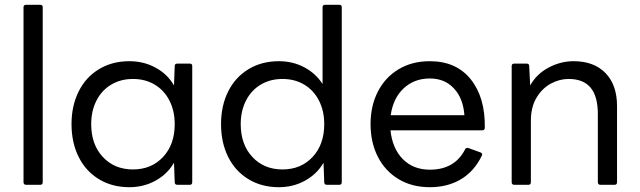

<svg xmlns="http://www.w3.org/2000/svg" viewBox="-20 -770 2666 800"><path d="M89 0Q78 0 78 -11V-740Q78 -750 89 -750H148Q158 -750 158 -740V-11Q158 0 148 0Z M278 -253Q278 -329 307.5 -388.5Q337 -448 392 -481.5Q447 -515 519 -515Q579 -515 628.5 -488Q678 -461 705 -414L708 -495Q708 -505 719 -505H771Q781 -505 781 -495V-11Q781 0 771 0H719Q708 0 708 -11L705 -92Q678 -45 628.5 -17.5Q579 10 519 10Q447 10 392 -23.5Q337 -57 307.5 -116.5Q278 -176 278 -253ZM708 -253Q708 -308 686 -351Q664 -394 624.5 -417.5Q585 -441 534 -441Q483 -441 443.5 -417.5Q404 -394 382 -351Q360 -308 360 -253Q360 -168 408.5 -116Q457 -64 534 -64Q611 -64 659.5 -116Q708 -168 708 -253Z M901 -253Q901 -329 930.5 -388.5Q960 -448 1015 -481.5Q1070 -515 1142 -515Q1200 -515 1248 -489.5Q1296 -464 1324 -420V-740Q1324 -750 1335 -750H1394Q1404 -750 1404 -740V-11Q1404 0 1394 0H1342Q1331 0 1331 -11L1328 -92Q1301 -45 1251.5 -17.5Q1202 10 1142 10Q1070 10 1015 -23.5Q960 -57 930.5 -116.5Q901 -176 901 -253ZM1331 -253Q1331 -308 1309 -351Q1287 -394 1247.5 -417.5Q1208 -441 1157 -441Q1106 -441 1066.5 -417.5Q1027 -394 1005 -351Q983 -308 983 -253Q983 -168 1031.5 -116Q1080 -64 1157 -64Q1234 -64 1282.5 -116Q1331 -168 1331 -253Z M1524 -253Q1524 -329 1554.5 -388.5Q1585 -448 1641 -481.5Q1697 -515 1771 -515Q1881 -515 1941.5 -439.5Q2002 -364 2000 -238Q2000 -227 1989 -227H1607Q1615 -151 1658.5 -107Q1702 -63 1771 -63Q1875 -63 1918 -148Q1922 -156 1932 -153L1982 -135Q1987 -133 1988.5 -129.5Q1990 -126 1988 -122Q1956 -56 1900.5 -23Q1845 10 1771 10Q1696 10 1640 -24Q1584 -58 1554 -117.5Q1524 -177 1524 -253ZM1608 -290H1915Q1910 -360 1871.5 -401.5Q1833 -443 1771 -443Q1706 -443 1662 -402Q1618 -361 1608 -290Z M2123 0Q2112 0 2112 -11V-495Q2112 -505 2123 -505H2174Q2185 -505 2185 -495L2189 -414Q2216 -462 2266 -488.5Q2316 -515 2370 -515Q2455 -515 2503 -465.5Q2551 -416 2551 -328V-11Q2551 0 2541 0H2482Q2471 0 2471 -11V-295Q2471 -368 2441 -404.5Q2411 -441 2349 -441Q2311 -441 2275 -421.5Q2239 -402 2215.5 -363Q2192 -324 2192 -267V-11Q2192 0 2182 0Z"/></svg>

Font: LINE Seed Sans TH
Style: Regular
Weight: 400
Designer: Dalton Maag Ltd | Thai characters by Cadson Demak Co.,Ltd.
Foundry: Dalton Maag Ltd
Version: Version 1.002